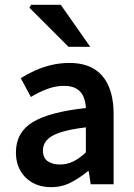

<svg xmlns="http://www.w3.org/2000/svg" viewBox="-20 -764 556 796"><path d="M192 12Q149 12 116 -6Q83 -24 64.5 -56.5Q46 -89 46 -132Q46 -215 115.5 -257.5Q185 -300 336 -316Q335 -341 326.5 -362Q318 -383 298.5 -395.5Q279 -408 246 -408Q210 -408 175.5 -395Q141 -382 108 -362L66 -440Q93 -457 125 -471.5Q157 -486 193 -494.5Q229 -503 268 -503Q329 -503 369.5 -478.5Q410 -454 430.5 -406.5Q451 -359 451 -290V0H356L348 -54H344Q310 -26 273 -7Q236 12 192 12ZM228 -82Q258 -82 283.5 -94.5Q309 -107 336 -132V-236Q269 -228 230 -215Q191 -202 174.5 -183.5Q158 -165 158 -140Q158 -109 178 -95.5Q198 -82 228 -82ZM264 -570 102 -732 109 -744H232L354 -570Z"/></svg>

Font: Source Sans 3 SemiBold
Style: Regular
Weight: 600
Designer: Paul D. Hunt
Foundry: Adobe
Version: Version 3.046;hotconv 1.0.118;makeotfexe 2.5.65603